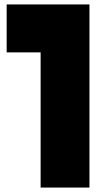

<svg xmlns="http://www.w3.org/2000/svg" viewBox="-20 -845 472 865"><path d="M10 -825H383V0H163V-609H10Z"/></svg>

Font: Spartan MB
Style: Regular
Weight: 900
Designer: Matt Bailey
Foundry: Matt Bailey
Version: Version 001.001